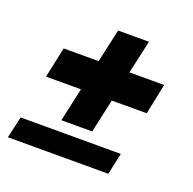

<svg xmlns="http://www.w3.org/2000/svg" viewBox="-92 -636 664 661"><g transform="rotate(20 239.5 -305.5)"><path d="M346 -543 319 -421H446L423 -309H295L268 -186H155L182 -309H54L78 -421H206L233 -543ZM387 -147 370 -68H2L20 -147Z"/></g></svg>

Font: Lobster Two
Style: Bold Italic
Weight: 700
Designer: Pablo Impallari
Foundry: Pablo Impallari. www.impallari.com
Version: Version 2.000